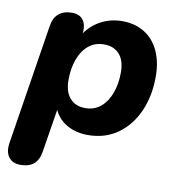

<svg xmlns="http://www.w3.org/2000/svg" viewBox="-78 -572 767 832"><g transform="rotate(10 305.0 -156.0)"><path d="M66 189Q31 189 14 165.5Q-3 142 4 101L87 -423Q92 -461 114 -480Q136 -499 173 -499Q208 -499 223.5 -476Q239 -453 233 -411L225 -367V-406Q253 -452 297 -476.5Q341 -501 395 -501Q450 -501 491.5 -475.5Q533 -450 555.5 -402Q578 -354 578 -289Q578 -204 548 -136Q518 -68 462.5 -28.5Q407 11 331 11Q276 11 234.5 -14.5Q193 -40 176 -89H185L152 116Q146 153 125 171Q104 189 66 189ZM300 -102Q340 -102 368 -125.5Q396 -149 411 -189.5Q426 -230 426 -281Q426 -333 401.5 -360.5Q377 -388 334 -388Q294 -388 266 -365Q238 -342 223 -301.5Q208 -261 208 -210Q208 -158 232.5 -130Q257 -102 300 -102Z"/></g></svg>

Font: Nunito ExtraLight ExtraBold
Style: Italic
Weight: 800
Italic angle: -9°
Version: Version 3.602